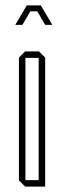

<svg xmlns="http://www.w3.org/2000/svg" viewBox="-20 -690 237 710"><path d="M73 0 50 -23V-477L73 -500H124L147 -477V0ZM74 -476V-24H123V-476ZM66 -648 79 -670H131L144 -648L173 -599V-598H147L118 -648H92L63 -598H37V-599Z"/></svg>

Font: Foldit Thin Thin
Style: Regular
Weight: 250
Version: Version 1.003